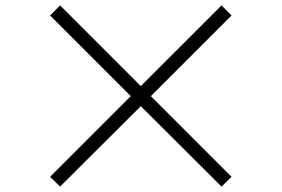

<svg xmlns="http://www.w3.org/2000/svg" viewBox="-20 -722 1040 709"><path d="M202 -33 165 -69 463 -367 165 -665 202 -702 500 -404 798 -702 835 -665 537 -367 835 -69 798 -33 500 -330Z"/></svg>

Font: Zen Old Mincho SemiBold
Style: Regular
Weight: 600
Version: Version 1.500